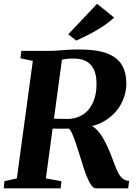

<svg xmlns="http://www.w3.org/2000/svg" viewBox="-27 -1018 744 1038"><path d="M-7 0 -3 -38.5 64 -53.5 150.5 -689 83.5 -702.5 88.5 -743H233Q263.5 -743 287.8 -745Q312 -747 338.5 -748.8Q365 -750.5 401 -750.5Q497.5 -750.5 553 -728.8Q608.5 -707 632.2 -666Q656 -625 656 -568Q656 -508 627 -455Q598 -402 544 -367.5Q490 -333 415.5 -328L446 -342Q468.5 -342 488.2 -324.2Q508 -306.5 525 -279.2Q542 -252 554.8 -223.5Q567.5 -195 575.5 -173.5Q586.5 -145 595.5 -121.2Q604.5 -97.5 614.5 -79.5Q624.5 -61.5 637.8 -51.2Q651 -41 671 -40L666 0H490Q479 0 467.5 -15.5Q456 -31 445.5 -56Q435 -81 425.5 -110Q414.5 -144 404 -178.2Q393.5 -212.5 383.2 -243Q373 -273.5 363.5 -294.8Q354 -316 344.5 -323Q338.5 -323 326.8 -322.5Q315 -322 300.5 -322.2Q286 -322.5 272 -322.8Q258 -323 248 -323L254.5 -376.5Q262.5 -376.5 275 -376Q287.5 -375.5 301 -375.5Q314.5 -375.5 326 -375.2Q337.5 -375 342.5 -375Q381 -376.5 410 -391.8Q439 -407 458.2 -433.5Q477.5 -460 486.8 -495.8Q496 -531.5 494.5 -573Q493.5 -635 463 -668.2Q432.5 -701.5 371.5 -701.5Q361 -701.5 346 -700.8Q331 -700 315.8 -697Q300.5 -694 289 -689L311.5 -722.5L221 -53.5L305 -38.5L301 0ZM385.5 -798.5 342 -832.5 498 -997.5 590 -923Q559 -894.5 522.8 -871.2Q486.5 -848 451 -830.2Q415.5 -812.5 385.5 -798.5Z"/></svg>

Font: Merriweather 60pt ExtraBold
Style: Italic
Weight: 800
Italic angle: -7.8°
Version: Version 2.101